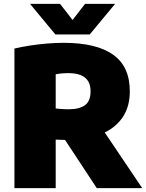

<svg xmlns="http://www.w3.org/2000/svg" viewBox="-20 -971 754 991"><path d="M54.5 0V-720.5Q91.5 -729 134.2 -735.8Q177 -742.5 221.5 -746.2Q266 -750 308.5 -750Q477 -750 563.5 -689Q650 -628 650 -499.5Q650 -417 610 -361.2Q570 -305.5 498 -277Q426 -248.5 329.5 -248.5Q313.5 -248.5 298.5 -249.2Q283.5 -250 267.5 -250.5V0ZM479.5 0 257 -338H486.5L714 0ZM334.5 -407Q389.5 -407 418.5 -428Q447.5 -449 447.5 -499.5Q447.5 -532 434.5 -552.8Q421.5 -573.5 396 -583.5Q370.5 -593.5 333.5 -593.5Q315.5 -593.5 298.8 -592Q282 -590.5 267.5 -587.5V-411Q278.5 -410 289.5 -409Q300.5 -408 311.8 -407.5Q323 -407 334.5 -407ZM266 -793 135 -951H290L369.5 -848.5H339.5L419 -951H574L443 -793Z"/></svg>

Font: Encode Sans SC Condensed Thin Black
Style: Regular
Weight: 900
Version: Version 3.002